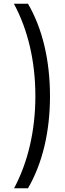

<svg xmlns="http://www.w3.org/2000/svg" viewBox="-20 -852 352 1037"><path d="M56 165H131C210 30 250 -143 250 -332C250 -524 210 -697 131 -832H55C131 -691 171 -521 171 -333C171 -146 131 24 56 165Z"/></svg>

Font: Noto Sans Gurmukhi UI ExtraCondensed
Style: Regular
Weight: 400
Width: 2
Designer: Jelle Bosma - Monotype Design Team
Foundry: Monotype Imaging Inc.
Version: Version 2.004